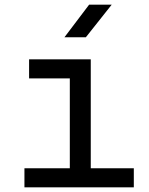

<svg xmlns="http://www.w3.org/2000/svg" viewBox="-20 -805 640 825"><path d="M85 0V-82H280V-468H105V-550H370V-82H555V0ZM257 -645 363 -785H460L349 -645Z"/></svg>

Font: JetBrainsMono NF
Style: Regular
Weight: 400
Designer: Philipp Nurullin, Konstantin Bulenkov
Foundry: JetBrains
Version: Version 2.251; ttfautohint (v1.8.3);Nerd Fonts 2.2.2